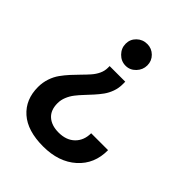

<svg xmlns="http://www.w3.org/2000/svg" viewBox="-210 -657 980 980"><g transform="rotate(45 280.0 -167.0)"><path d="M334 -305.2Q334 -277.3 324.7 -251.7Q315.4 -226.1 300.8 -205.8Q286.1 -185.5 268.3 -165.8Q250.5 -146 232.7 -127.2Q214.8 -108.4 200.2 -89.6Q185.5 -70.8 176.3 -48.3Q167 -25.9 167 -2Q167 47.9 196.5 74Q226.1 100.1 276.9 100.1Q332.5 100.1 364.7 68.4Q397 36.6 397 -15.1H519Q520 84 451.7 145Q383.3 206.1 271 206.1Q158.2 206.1 98.1 153.1Q38.1 100.1 38.1 9.8Q38.1 -22.9 48.1 -52.7Q58.1 -82.5 74.5 -105.2Q90.8 -127.9 110.4 -149.4Q129.9 -170.9 149.2 -190.2Q168.5 -209.5 184.8 -228Q201.2 -246.6 211.2 -267.8Q221.2 -289.1 221.2 -311V-324.2H334ZM277.8 -540Q309.6 -540 332.3 -517.6Q355 -495.1 355 -462.9Q355 -430.7 332 -406.7Q309.1 -382.8 277.8 -382.8Q245.1 -382.8 221.7 -406.7Q198.2 -430.7 198.2 -462.9Q198.2 -495.1 221.4 -517.6Q244.6 -540 277.8 -540Z"/></g></svg>

Font: Lumene Sans
Style: Bold
Weight: 600
Designer: Deni Anggara
Version: Version 1.003;Glyphs 3.1.2 (3151)